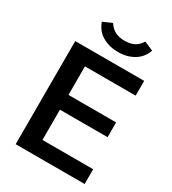

<svg xmlns="http://www.w3.org/2000/svg" viewBox="-217 -1034 1029 1148"><g transform="rotate(30 297.5 -459.5)"><path d="M77 0V-712H553V-610H203V-413H532V-311H203V-102H553V0ZM331 -783Q270 -783 223 -810Q176 -837 157 -892L219 -919Q239 -888 267 -874Q293 -861 331 -861Q368 -861 395 -874Q423 -888 442 -919L504 -892Q485 -838 439 -811Q393 -783 331 -783Z"/></g></svg>

Font: PRinguin Sans
Style: Bold
Weight: 700
Designer: Vernon Adams
Foundry: Vernon Adams
Version: ""